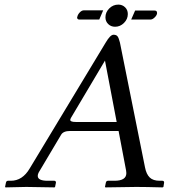

<svg xmlns="http://www.w3.org/2000/svg" viewBox="-20 -813 735 834"><path d="M152.8 -71.8Q144 -58.6 144 -48.8Q144 -27.8 187 -27.8H215.8Q222.7 -27.8 223.1 -20L219.2 -1L216.8 1Q118.7 -1 94.2 -1Q94.2 -1 3.9 1L2 -1L5.9 -20Q7.8 -27.8 15.1 -27.8H26.9Q77.6 -27.8 108.9 -81.1L439 -627.9Q459 -662.1 473.1 -662.1Q485.4 -662.1 490.7 -655Q496.1 -647.9 501 -627.9L609.9 -85.9Q615.7 -56.2 630.4 -42Q645 -27.8 673.8 -27.8H685.1Q692.9 -27.8 692.9 -20L689.9 -1L686 1Q610.8 -1 571.8 -1L438 1L436 -1L439.9 -20Q441.9 -27.8 449.2 -27.8H477.1Q528.8 -27.8 528.8 -61Q528.8 -67.9 527.8 -71.8L495.1 -244.1H285.2Q254.4 -244.1 245.1 -227.1ZM309.1 -283.2H486.8L436 -549.8L288.1 -300.8Q285.2 -294.9 285.2 -292Q285.2 -283.2 309.1 -283.2ZM494.1 -793Q511.2 -793 523.2 -781.5Q535.2 -770 535.2 -752Q535.2 -730 518.6 -713.4Q502 -696.8 480 -696.8Q461.9 -696.8 450 -708.5Q438 -720.2 438 -737.8Q438 -759.8 454.6 -776.4Q471.2 -793 494.1 -793ZM411.1 -728H325.2Q315.4 -728 314.9 -736.8Q314.9 -738.8 315.9 -740.2Q317.9 -750 326.4 -759Q335 -768.1 344.2 -768.1H428.2ZM566.9 -767.1H651.9Q661.6 -767.1 662.1 -757.8V-753.9Q660.2 -745.1 651.1 -736.6Q642.1 -728 632.8 -728H549.8Z"/></svg>

Font: Linux Libertine
Style: Italic
Weight: 400
Italic angle: -12°
Designer: Philipp H. Poll
Foundry: Philipp H. Poll
Version: Version 5.1.6 ; ttfautohint (v0.9)